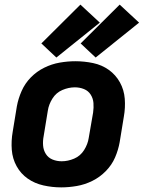

<svg xmlns="http://www.w3.org/2000/svg" viewBox="-20 -803 622 831"><path d="M245 8Q278 8 312.5 2Q347 -4 379.5 -20Q412 -36 438 -62.5Q464 -89 478 -121.5Q492 -154 498 -188L516 -298Q523 -337 520 -375.5Q517 -414 499 -446.5Q481 -479 451 -500.5Q421 -522 383 -530Q345 -538 306 -538Q273 -538 238.5 -532Q204 -526 171.5 -510Q139 -494 113.5 -468Q88 -442 73.5 -409Q59 -376 53 -343L35 -233Q28 -193 31 -154.5Q34 -116 52 -83.5Q70 -51 100 -30Q130 -9 168 -0.5Q206 8 245 8ZM247 -105Q226 -105 207.5 -112.5Q189 -120 178.5 -136.5Q168 -153 166.5 -173.5Q165 -194 169 -214L187 -324Q191 -351 207 -376.5Q223 -402 250 -413.5Q277 -425 304 -425Q325 -425 343.5 -417.5Q362 -410 372.5 -393.5Q383 -377 384.5 -357Q386 -337 383 -316L364 -206Q360 -179 344 -153.5Q328 -128 301 -116.5Q274 -105 247 -105ZM394 -554 582 -705 498 -783 329 -615ZM224 -554 412 -705 328 -783 159 -615Z"/></svg>

Font: Iosevka Sparkle XBdObl
Style: Regular
Weight: 800
Italic angle: -9°
Designer: Belleve Invis
Foundry: Belleve Invis
Version: Version 4.5.0; ttfautohint (v1.8.3)